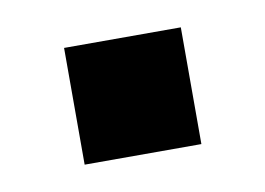

<svg xmlns="http://www.w3.org/2000/svg" viewBox="-34 -465 317 230"><g transform="rotate(-10 125.0 -350.0)"><path d="M196 -279H54V-421H196Z"/></g></svg>

Font: Tanohe Sans SemiBold
Style: Regular
Weight: 600
Designer: Village Type and Design LLC & Cristiano Sobral
Foundry: Cooper Hewitt Smithsonian Design Museum
Version: Version 1.00;September 29, 2021;FontCreator 13.0.0.2655 64-b